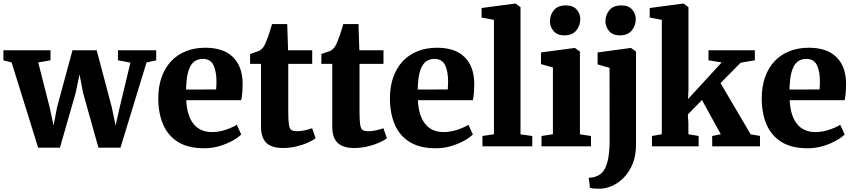

<svg xmlns="http://www.w3.org/2000/svg" viewBox="-22 -840 4906 1102"><path d="M-2.5 -493.5V-551.5H268V-494L197.5 -481.5L263.5 -222L285.5 -119L305 -222.5L394 -551.5H533L620 -222.5L641.5 -119L664.5 -222L726.5 -480.5L655 -494V-551.5H874.5V-493.5L819 -481.5L669.5 7.5H543L455 -306L434.5 -413L412 -306L322 7.5H197L44.5 -482Z M1150.5 11Q1057.5 11 999.2 -25.5Q941 -62 913.8 -126.8Q886.5 -191.5 886.5 -275.5Q886.5 -344 906 -398Q925.5 -452 961 -489.5Q996.5 -527 1046.2 -546.5Q1096 -566 1157 -566Q1260 -566 1314.2 -513.2Q1368.5 -460.5 1370.5 -365Q1370.5 -332 1368.5 -307.5Q1366.5 -283 1362.5 -265H1047Q1049 -220.5 1059.5 -186.5Q1070 -152.5 1088.5 -129.2Q1107 -106 1133.5 -94Q1160 -82 1194.5 -82Q1234 -82 1274.2 -95.5Q1314.5 -109 1337 -124L1362.5 -68.5Q1347 -52 1314.5 -33.5Q1282 -15 1239.2 -2Q1196.5 11 1150.5 11ZM1046 -326 1218.5 -326.5Q1219 -337.5 1219.8 -348.2Q1220.5 -359 1220.5 -370Q1220.5 -430.5 1203.2 -466.2Q1186 -502 1142 -502Q1122 -502 1105 -494Q1088 -486 1075 -466.8Q1062 -447.5 1054.5 -413.2Q1047 -379 1046 -326Z M1601.5 9.5Q1538 9.5 1507 -20Q1476 -49.5 1476 -113.5V-473.5H1413.5V-530Q1425.5 -535 1437.5 -538.5Q1449.5 -542 1460 -546Q1470.5 -550 1477 -556Q1484.5 -562.5 1489.5 -569.5Q1494.5 -576.5 1498.8 -585.5Q1503 -594.5 1507.5 -606Q1513 -618.5 1518.5 -634.8Q1524 -651 1529.5 -668.8Q1535 -686.5 1539.5 -702H1626.5L1631.5 -551.5H1770V-473.5H1632.5V-197.5Q1632.5 -146.5 1636.5 -123Q1640.5 -99.5 1651.5 -93.2Q1662.5 -87 1683.5 -87Q1706.5 -87 1730.2 -92.5Q1754 -98 1769.5 -104L1789.5 -46.5Q1772 -33 1742.8 -20.2Q1713.5 -7.5 1677 1Q1640.5 9.5 1601.5 9.5Z M2010.5 9.5Q1947 9.5 1916 -20Q1885 -49.5 1885 -113.5V-473.5H1822.5V-530Q1834.5 -535 1846.5 -538.5Q1858.5 -542 1869 -546Q1879.5 -550 1886 -556Q1893.5 -562.5 1898.5 -569.5Q1903.5 -576.5 1907.8 -585.5Q1912 -594.5 1916.5 -606Q1922 -618.5 1927.5 -634.8Q1933 -651 1938.5 -668.8Q1944 -686.5 1948.5 -702H2035.5L2040.5 -551.5H2179V-473.5H2041.5V-197.5Q2041.5 -146.5 2045.5 -123Q2049.5 -99.5 2060.5 -93.2Q2071.5 -87 2092.5 -87Q2115.5 -87 2139.2 -92.5Q2163 -98 2178.5 -104L2198.5 -46.5Q2181 -33 2151.8 -20.2Q2122.5 -7.5 2086 1Q2049.5 9.5 2010.5 9.5Z M2480 11Q2387 11 2328.8 -25.5Q2270.5 -62 2243.2 -126.8Q2216 -191.5 2216 -275.5Q2216 -344 2235.5 -398Q2255 -452 2290.5 -489.5Q2326 -527 2375.8 -546.5Q2425.5 -566 2486.5 -566Q2589.5 -566 2643.8 -513.2Q2698 -460.5 2700 -365Q2700 -332 2698 -307.5Q2696 -283 2692 -265H2376.5Q2378.5 -220.5 2389 -186.5Q2399.5 -152.5 2418 -129.2Q2436.5 -106 2463 -94Q2489.5 -82 2524 -82Q2563.5 -82 2603.8 -95.5Q2644 -109 2666.5 -124L2692 -68.5Q2676.5 -52 2644 -33.5Q2611.5 -15 2568.8 -2Q2526 11 2480 11ZM2375.5 -326 2548 -326.5Q2548.5 -337.5 2549.2 -348.2Q2550 -359 2550 -370Q2550 -430.5 2532.8 -466.2Q2515.5 -502 2471.5 -502Q2451.5 -502 2434.5 -494Q2417.5 -486 2404.5 -466.8Q2391.5 -447.5 2384 -413.2Q2376.5 -379 2375.5 -326Z M2813 -69.5V-726L2742 -739.5V-794L2934 -819.5H2937.5L2965.5 -799V-69L3033 -59.5V0H2747V-59.5Z M3086 0V-59.5L3151.5 -69.5V-452.5L3083 -472V-539L3274.5 -564.5H3278L3306.5 -544V-69L3370 -59.5V0ZM3216.5 -637Q3176.5 -637 3155.5 -661.8Q3134.5 -686.5 3134.5 -717Q3134.5 -755 3157.5 -782Q3180.5 -809 3225.5 -809H3226.5Q3267 -809 3287.8 -785.2Q3308.5 -761.5 3308.5 -731Q3308.5 -693 3285.5 -665Q3262.5 -637 3217.5 -637Z M3425.5 243Q3413.5 243 3400.8 242.8Q3388 242.5 3378.2 241.2Q3368.5 240 3364 238.5L3357 180.5Q3364 180.5 3378.2 178.5Q3392.5 176.5 3408 169Q3433.5 157.5 3448.5 130.5Q3463.5 103.5 3470.2 61.5Q3477 19.5 3477 -37L3476.5 -450.5L3408 -470.5V-539L3596.5 -564.5H3600L3628.5 -544V-10Q3628.5 52.5 3609.2 99.8Q3590 147 3559.2 178.5Q3528.5 210 3493 226Q3457.5 242 3425.5 243ZM3535 -637Q3495 -637 3474 -661.8Q3453 -686.5 3453 -717Q3453 -755 3476 -782Q3499 -809 3544 -809H3545Q3585.5 -809 3606.2 -785.2Q3627 -761.5 3627 -731Q3627 -693 3604 -665Q3581 -637 3536 -637Z M3720 0V-59.5L3776.5 -69.5V-726L3707 -739.5V-794L3898 -819.5H3901.5L3929.5 -799V-326.5L3927 -271.5L4120 -481.5L4044.5 -494V-551.5H4310.5V-494L4229 -480L4113.5 -363L4286.5 -69L4340 -60V0H4066L4065.5 -59.5L4115 -69.5L4007 -266L3926 -183L3929 -133.5V-69.5L3988 -59.5V0Z M4614 11Q4521 11 4462.8 -25.5Q4404.5 -62 4377.2 -126.8Q4350 -191.5 4350 -275.5Q4350 -344 4369.5 -398Q4389 -452 4424.5 -489.5Q4460 -527 4509.8 -546.5Q4559.5 -566 4620.5 -566Q4723.5 -566 4777.8 -513.2Q4832 -460.5 4834 -365Q4834 -332 4832 -307.5Q4830 -283 4826 -265H4510.5Q4512.5 -220.5 4523 -186.5Q4533.5 -152.5 4552 -129.2Q4570.5 -106 4597 -94Q4623.5 -82 4658 -82Q4697.5 -82 4737.8 -95.5Q4778 -109 4800.5 -124L4826 -68.5Q4810.5 -52 4778 -33.5Q4745.5 -15 4702.8 -2Q4660 11 4614 11ZM4509.5 -326 4682 -326.5Q4682.5 -337.5 4683.2 -348.2Q4684 -359 4684 -370Q4684 -430.5 4666.8 -466.2Q4649.5 -502 4605.5 -502Q4585.5 -502 4568.5 -494Q4551.5 -486 4538.5 -466.8Q4525.5 -447.5 4518 -413.2Q4510.5 -379 4509.5 -326Z"/></svg>

Font: Merriweather 28pt ExtraBold
Style: Regular
Weight: 800
Version: Version 2.100